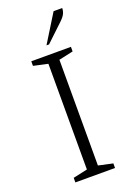

<svg xmlns="http://www.w3.org/2000/svg" viewBox="-162 -923 681 983"><g transform="rotate(-20 178.0 -431.0)"><path d="M70 0V-25L148 -42V-618L70 -635V-660H286V-635L208 -618V-42L286 -25V0ZM171 -710 265 -862H312Q312 -847 305.5 -832.5Q299 -818 279 -799L185 -710Z"/></g></svg>

Font: Spectral ExtraLight
Style: Regular
Weight: 275
Designer: Jean-Baptiste Levee
Foundry: Production Type
Version: Version 2.001